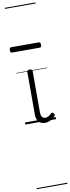

<svg xmlns="http://www.w3.org/2000/svg" viewBox="-198 -1181 674 1852"><g transform="rotate(-10 139.0 -255.0)"><path d="M192 17Q171 17 155.5 10.5Q140 4 129 -8Q118 -20 112.5 -38.5Q107 -57 107 -82V-496Q107 -506 113 -510.5Q119 -515 132 -515Q146 -515 152.5 -510.5Q159 -506 159 -496V-94Q159 -74 163.5 -60Q168 -46 177.5 -38.5Q187 -31 202 -31Q213 -31 223 -34.5Q233 -38 243 -45.5Q253 -53 263 -63Q269 -69 275.5 -68Q282 -67 288 -59Q293 -54 295 -48Q297 -42 292 -35Q281 -20 264.5 -8Q248 4 229.5 10.5Q211 17 192 17ZM-4 -706Q-15 -706 -19 -712.5Q-23 -719 -23 -731Q-23 -744 -19 -751Q-15 -758 -4 -758H264Q275 -758 279 -751Q283 -744 283 -731Q283 -719 279 -712.5Q275 -706 264 -706ZM0 623H301V633H0ZM0 -20H301V0H0ZM0 -505H301V-500H0ZM0 -1143H301V-1133H0Z"/></g></svg>

Font: Playwrite CL Guides
Style: Regular
Weight: 400
Designer: Veronika Burian, José Scaglione
Foundry: TypeTogether
Version: Version 1.003